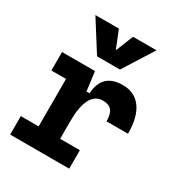

<svg xmlns="http://www.w3.org/2000/svg" viewBox="-182 -898 950 1020"><g transform="rotate(30 293.0 -388.0)"><path d="M272 -222.7V-113.3H393.1V0H30.8V-113.3H140.1V-404.3H50.3V-517.6H252.4L267.6 -400.9H286.1Q293.9 -527.3 418.5 -527.3Q492.2 -527.3 531.5 -473.1Q570.8 -418.9 570.8 -316.9H439Q439 -362.8 422.1 -382.8Q405.3 -402.8 368.2 -402.8Q319.8 -402.8 295.9 -356Q272 -309.1 272 -222.7ZM222.7 -590.8 105.5 -776.4H249.5L293 -668.5L336.4 -776.4H480.5L363.3 -590.8Z"/></g></svg>

Font: Cascadia Mono PL
Style: Bold
Weight: 700
Monospace: yes
Designer: Aaron Bell
Foundry: Saja Typeworks
Version: Version 2404.023; ttfautohint (v1.8.4)